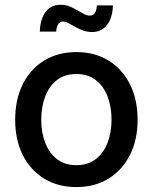

<svg xmlns="http://www.w3.org/2000/svg" viewBox="-20 -759 629 791"><path d="M294.4 11.7Q218.8 11.7 161.9 -23.2Q105 -58.1 73.7 -120.6Q42.5 -183.1 42.5 -265.6Q42.5 -349.1 73.7 -411.9Q105 -474.6 161.9 -509.5Q218.8 -544.4 294.4 -544.4Q370.6 -544.4 427.2 -509.5Q483.9 -474.6 515.4 -411.9Q546.9 -349.1 546.9 -265.6Q546.9 -183.1 515.4 -120.6Q483.9 -58.1 427.2 -23.2Q370.6 11.7 294.4 11.7ZM294.4 -78.6Q342.3 -78.6 374.5 -103.5Q406.7 -128.4 423.1 -170.7Q439.5 -212.9 439.5 -265.6Q439.5 -318.8 423.1 -361.6Q406.7 -404.3 374.5 -429.2Q342.3 -454.1 294.4 -454.1Q246.6 -454.1 214.6 -429.2Q182.6 -404.3 166.3 -361.8Q149.9 -319.3 149.9 -265.6Q149.9 -212.9 166.3 -170.7Q182.6 -128.4 214.6 -103.5Q246.6 -78.6 294.4 -78.6ZM359.9 -627Q340.3 -627 322.8 -633.3Q305.2 -639.6 289.8 -648.4Q274.4 -657.2 261.7 -663.8Q249 -670.4 239.3 -670.4Q225.6 -670.4 219 -658Q212.4 -645.5 211.4 -628.9H144Q145.5 -678.7 167.2 -709Q189 -739.3 230 -739.3Q250.5 -739.3 267.1 -732.4Q283.7 -725.6 298.1 -717Q312.5 -708.5 325.2 -701.7Q337.9 -694.8 350.1 -694.8Q363.8 -694.8 370.6 -705.1Q377.4 -715.3 379.4 -736.8H445.3Q443.8 -686 421.1 -656.5Q398.4 -627 359.9 -627Z"/></svg>

Font: Inter 20pt Medium
Style: Regular
Weight: 500
Version: Version 4.001;git-66647c0bb